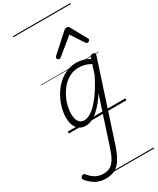

<svg xmlns="http://www.w3.org/2000/svg" viewBox="-464 -1110 1424 1728"><g transform="rotate(-30 248.5 -245.5)"><path d="M86 519Q31 519 -13.5 495Q-58 471 -92 429Q-101 418 -101 408.5Q-101 399 -89 390Q-78 381 -70 382.5Q-62 384 -55 393Q-24 432 12 451Q48 470 91 470Q136 470 165.5 450.5Q195 431 217 391.5Q239 352 258 291L412 -181Q368 -112 325 -68Q282 -24 242.5 -3.5Q203 17 168 17Q131 17 104 -1.5Q77 -20 62.5 -54.5Q48 -89 48 -136Q48 -181 61.5 -233Q75 -285 102.5 -336Q130 -387 170 -428Q210 -469 262 -494Q314 -519 378 -519Q409 -519 444 -509Q479 -499 509 -480L514 -496Q517 -507 523.5 -511Q530 -515 543 -515Q561 -515 566 -507.5Q571 -500 567 -488L312 294Q286 374 256.5 423.5Q227 473 187 496Q147 519 86 519ZM182 -33Q220 -33 265.5 -66.5Q311 -100 361.5 -168.5Q412 -237 463 -339L495 -436Q458 -457 427.5 -463.5Q397 -470 370 -470Q320 -470 278 -448.5Q236 -427 204 -391.5Q172 -356 149.5 -312.5Q127 -269 116 -224.5Q105 -180 105 -141Q105 -109 113.5 -84.5Q122 -60 139 -46.5Q156 -33 182 -33ZM262 -623Q254 -623 247 -630Q240 -637 240 -645Q240 -650 242.5 -654Q245 -658 249 -662L430 -825Q438 -832 445 -834.5Q452 -837 460 -837Q467 -837 473.5 -834Q480 -831 484 -823L574 -660Q577 -655 578.5 -651Q580 -647 580 -644Q580 -635 571 -629Q562 -623 555 -623Q549 -623 544.5 -626Q540 -629 537 -634L449 -769L284 -634Q277 -629 272.5 -626Q268 -623 262 -623ZM0 490H598V500H0ZM0 -20H598V0H0ZM0 -505H598V-500H0ZM0 -1010H598V-1000H0Z"/></g></svg>

Font: Playwrite AU TAS Guides
Style: Regular
Weight: 400
Designer: Veronika Burian, José Scaglione
Foundry: TypeTogether
Version: Version 1.003